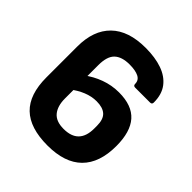

<svg xmlns="http://www.w3.org/2000/svg" viewBox="-184 -797 938 938"><g transform="rotate(45 285.0 -327.5)"><path d="M288 11Q167 11 108 -46Q49 -103 49 -221V-434Q49 -546 110.5 -606Q172 -666 290 -666Q356 -666 404.5 -649Q453 -632 480 -596.5Q507 -561 507 -505Q507 -492 494 -492H391Q378 -492 378 -505Q378 -530 355.5 -541.5Q333 -553 292 -553Q239 -553 212.5 -528Q186 -503 186 -443V-212Q186 -160 210 -131Q234 -102 286 -102Q339 -102 365 -129Q391 -156 391 -209V-228Q391 -273 369.5 -292.5Q348 -312 305 -312Q271 -312 236.5 -298Q202 -284 169 -258L170 -356Q209 -386 255.5 -403Q302 -420 352 -420Q442 -420 485 -371.5Q528 -323 528 -225Q528 -109 467.5 -49Q407 11 288 11Z"/></g></svg>

Font: Sofia Sans Semi Condensed ExtraBold
Style: Regular
Weight: 800
Designer: Botio Nikoltchev, Ani Petrova
Foundry: lettersoup
Version: Version 4.100